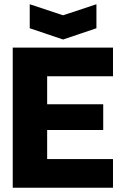

<svg xmlns="http://www.w3.org/2000/svg" viewBox="-20 -884 580 904"><path d="M40 0V-660H202V0ZM161 0V-135H512V0ZM161 -272V-393H466V-272ZM161 -525V-660H512V-525ZM120 -864 277 -812 434 -864V-751L277 -698L120 -751Z"/></svg>

Font: Bricolage Grotesque 96pt ExtraBold
Style: Regular
Weight: 800
Designer: Mathieu Triay
Foundry: Atelier Triay
Version: Version 1.001;gftools[0.9.33.dev8+g029e19f]